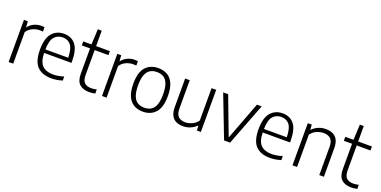

<svg xmlns="http://www.w3.org/2000/svg" viewBox="-16 -1524 4598 2318"><g transform="rotate(20 2283.0 -365.0)"><path d="M80 0V-541.5H130L135 -468.5H139.5Q168.5 -506.5 212 -526.2Q255.5 -546 301.5 -546Q324.5 -546 344 -542.5V-486.5Q333 -488 322.2 -488.5Q311.5 -489 299 -489Q258 -489 212.8 -468.8Q167.5 -448.5 139 -406V0Z M630.5 9.5Q511 9.5 447.8 -55.8Q384.5 -121 384.5 -271Q384.5 -416 442 -482.8Q499.5 -549.5 595 -549.5Q690.5 -549.5 743.8 -482.8Q797 -416 797 -270V-249.5H445.5Q448 -135 496.2 -88.2Q544.5 -41.5 636.5 -41.5Q694.5 -41.5 771 -64.5V-13Q732.5 -1.5 698.2 4Q664 9.5 630.5 9.5ZM594.5 -503Q528 -503 487.8 -456.5Q447.5 -410 445.5 -294.5H738.5Q736.5 -409.5 698.8 -456.2Q661 -503 594.5 -503Z M1115 9Q1036 9 991.8 -31.8Q947.5 -72.5 947.5 -163V-490.5H842V-541.5H947.5L957 -740H1007V-541.5H1184V-490.5H1007V-173Q1007 -101.5 1037 -72.5Q1067 -43.5 1125.5 -43.5Q1154.5 -43.5 1193.5 -52.5V0Q1154 9 1115 9Z M1279.5 0V-541.5H1329.5L1334.5 -468.5H1339Q1368 -506.5 1411.5 -526.2Q1455 -546 1501 -546Q1524 -546 1543.5 -542.5V-486.5Q1532.5 -488 1521.8 -488.5Q1511 -489 1498.5 -489Q1457.5 -489 1412.2 -468.8Q1367 -448.5 1338.5 -406V0Z M1806 9.5Q1739 9.5 1689.2 -19.2Q1639.5 -48 1611.8 -109.8Q1584 -171.5 1584 -270.5Q1584 -418 1644.5 -483.8Q1705 -549.5 1806 -549.5Q1873 -549.5 1922.8 -521Q1972.5 -492.5 2000 -431Q2027.5 -369.5 2027.5 -270.5Q2027.5 -123 1966.8 -56.8Q1906 9.5 1806 9.5ZM1806 -41.5Q1855 -41.5 1891 -62.8Q1927 -84 1946.8 -134Q1966.5 -184 1966.5 -269Q1966.5 -356 1946.8 -406.2Q1927 -456.5 1891 -477.8Q1855 -499 1806 -499Q1757 -499 1720.8 -477.8Q1684.5 -456.5 1664.8 -406.8Q1645 -357 1645 -272Q1645 -185 1664.8 -134.8Q1684.5 -84.5 1720.5 -63Q1756.5 -41.5 1806 -41.5Z M2320.5 9Q2271.5 9 2233 -8.8Q2194.5 -26.5 2172.8 -67.2Q2151 -108 2151 -176.5V-541.5H2210V-178.5Q2210 -103.5 2243.5 -74.2Q2277 -45 2330.5 -45Q2370 -45 2414.5 -63.2Q2459 -81.5 2490.5 -124.5V-541.5H2550V0H2499.5L2495 -60.5H2490.5Q2456 -26 2412 -8.5Q2368 9 2320.5 9Z M2848 0 2639.5 -541.5H2703.5L2888.5 -52.5L3073.5 -541.5H3134.5L2925.5 0Z M3438.5 9.5Q3319 9.5 3255.8 -55.8Q3192.5 -121 3192.5 -271Q3192.5 -416 3250 -482.8Q3307.5 -549.5 3403 -549.5Q3498.5 -549.5 3551.8 -482.8Q3605 -416 3605 -270V-249.5H3253.5Q3256 -135 3304.2 -88.2Q3352.5 -41.5 3444.5 -41.5Q3502.5 -41.5 3579 -64.5V-13Q3540.5 -1.5 3506.2 4Q3472 9.5 3438.5 9.5ZM3402.5 -503Q3336 -503 3295.8 -456.5Q3255.5 -410 3253.5 -294.5H3546.5Q3544.5 -409.5 3506.8 -456.2Q3469 -503 3402.5 -503Z M3727 0V-541.5H3777.5L3782 -478.5H3786.5Q3857 -549.5 3959.5 -549.5Q4009.5 -549.5 4048.2 -531.5Q4087 -513.5 4108.8 -472.8Q4130.5 -432 4130.5 -363.5V0H4071.5V-361.5Q4071.5 -436.5 4038.2 -466Q4005 -495.5 3948.5 -495.5Q3909.5 -495.5 3864 -477.8Q3818.5 -460 3786 -416V0Z M4481.5 9Q4402.5 9 4358.2 -31.8Q4314 -72.5 4314 -163V-490.5H4208.5V-541.5H4314L4323.5 -740H4373.5V-541.5H4550.5V-490.5H4373.5V-173Q4373.5 -101.5 4403.5 -72.5Q4433.5 -43.5 4492 -43.5Q4521 -43.5 4560 -52.5V0Q4520.5 9 4481.5 9Z"/></g></svg>

Font: Encode Sans Lt
Style: Regular
Weight: 300
Designer: Multiple Designers
Foundry: Impallari Type
Version: Version 3.002; ttfautohint (v1.8.3) -l 8 -r 50 -G 200 -x 14 